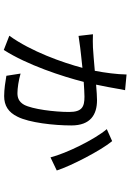

<svg xmlns="http://www.w3.org/2000/svg" viewBox="147 -804 705 1040"><g transform="rotate(90 500.0 -284.5)"><path d="M384 -617C383 -564 375 -503 364 -445C313 -441 264 -436 238 -435C214 -434 191 -434 166 -435L175 -357C193 -360 218 -363 239 -366C261 -369 303 -373 348 -378C320 -272 259 -99 174 18L251 48C332 -78 395 -270 424 -385C456 -387 485 -389 504 -389C558 -389 587 -377 587 -306C587 -227 572 -107 548 -62C531 -32 508 -26 485 -26C459 -26 416 -32 379 -43L391 34C420 39 464 46 501 46C553 46 589 23 613 -27C645 -90 660 -224 660 -318C660 -422 601 -457 523 -457C505 -457 474 -455 439 -452C448 -497 458 -546 461 -567C462 -579 466 -592 469 -609ZM680 -510C736 -444 811 -291 833 -205L904 -239C880 -314 797 -476 745 -539Z"/></g></svg>

Font: Source Han Sans KR Regular
Style: Regular
Weight: 400
Designer: Ryoko NISHIZUKA (kana & ideographs); Paul D. Hunt (Latin, Greek & Cyrillic); Wenlong ZHANG (bopomofo); Sandoll Communica
Foundry: Adobe Systems Incorporated
Version: Version 1.004;PS 1.004;hotconv 1.0.82;makeotf.lib2.5.63406